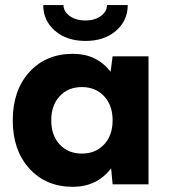

<svg xmlns="http://www.w3.org/2000/svg" viewBox="-20 -720 660 750"><path d="M419.9 0 414.1 -62Q357.4 9.8 265.1 9.8Q159.2 9.8 94.5 -61.8Q29.8 -133.3 29.8 -250Q29.8 -366.7 94.5 -438.2Q159.2 -509.8 265.1 -509.8Q357.4 -509.8 412.1 -439.9L419.9 -500H560.1V0ZM213.1 -155.8Q246.1 -120.1 299.8 -120.1Q353.5 -120.1 386.7 -155.8Q419.9 -191.4 419.9 -250Q419.9 -308.6 386.7 -344.2Q353.5 -379.9 299.8 -379.9Q246.1 -379.9 213.1 -344.2Q180.2 -308.6 180.2 -250Q180.2 -191.4 213.1 -155.8ZM479 -700.2Q479 -639.6 433.3 -599.9Q387.7 -560.1 314 -560.1Q240.2 -560.1 194.6 -599.9Q148.9 -639.6 148.9 -700.2H228Q228 -675.3 252 -657.7Q275.9 -640.1 314 -640.1Q350.6 -640.1 374.3 -657.7Q397.9 -675.3 397.9 -700.2Z"/></svg>

Font: Gully
Style: Bold
Weight: 700
Designer: jaikishan Patel
Foundry: MagicType
Version: Version 1.000;Glyphs 3.2 (3242)